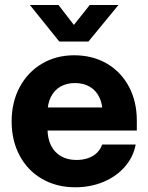

<svg xmlns="http://www.w3.org/2000/svg" viewBox="-20 -753 604 784"><path d="M27.5 -257.4Q27.5 -335.4 60.1 -396.7Q92.7 -458.1 150.9 -492.7Q209.1 -527.3 282.9 -527.3Q358.1 -527.3 416.2 -493.5Q474.3 -459.6 506.5 -399Q538.7 -338.5 538.7 -260.6V-220.1H79.7V-314.3H466.8L398.6 -292.9Q398.6 -329.7 385 -357.1Q371.3 -384.6 345.9 -399.2Q320.6 -413.9 286.1 -413.9Q251.9 -413.9 226.6 -399.2Q201.4 -384.6 187.7 -357.1Q174 -329.7 174 -292.9V-227Q174 -188.5 187.9 -159.8Q201.9 -131.1 228.6 -115.4Q255.3 -99.8 292.3 -99.8Q318.8 -99.8 340.3 -107.5Q361.8 -115.2 376.3 -129.4Q390.7 -143.7 397.1 -162.8H534Q524.5 -111.9 489.9 -72.3Q455.4 -32.6 402.7 -10.4Q350 11.7 287.6 11.7Q210.4 11.7 151.4 -22.7Q92.3 -57.1 59.9 -118.2Q27.5 -179.3 27.5 -257.4ZM281.7 -651.3 346.4 -732.5H463.2V-732L341.1 -583.5H222L102.6 -732V-732.5H219Z"/></svg>

Font: Intratopia Thin
Style: Regular
Weight: 100
Designer: Rasmus Andersson
Foundry: rsms
Version: Version 3.000;Glyphs 3.2.3 (3260)